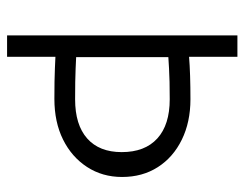

<svg xmlns="http://www.w3.org/2000/svg" viewBox="-96 -612 707 556"><g transform="rotate(90 258.0 -333.5)"><path d="M82 -667H144V-527Q168 -529 199.5 -530Q231 -531 267 -531Q333 -531 384 -506Q435 -481 463.5 -436.5Q492 -392 492 -333Q492 -276 463 -231.5Q434 -187 383.5 -162Q333 -137 266 -137Q210 -137 177 -138.5Q144 -140 144 -140V0H82ZM267 -471Q211 -471 178 -469Q145 -467 145 -467V-200Q145 -200 178 -198.5Q211 -197 267 -197Q341 -197 380.5 -232Q420 -267 420 -332Q420 -399 380.5 -435Q341 -471 267 -471Z"/></g></svg>

Font: Epunda Sans Light
Style: Regular
Weight: 300
Designer: Simon Atzbach
Foundry: typofactur
Version: Version 2.204; ttfautohint (v1.8.4.7-5d5b)